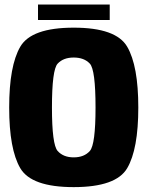

<svg xmlns="http://www.w3.org/2000/svg" viewBox="-20 -800 636 826"><path d="M297 5Q115 5 67.2 -76.5Q19.5 -158 19.5 -337.5Q19.5 -517 67.2 -599Q115 -681 297.2 -681Q479.5 -681 527.2 -599Q575 -517 575 -337.5Q575 -158 527.2 -76.5Q479.5 5 297 5ZM297 -123Q342 -123 366.5 -150.5Q391 -178 391 -337.5Q391 -500 366.5 -526.2Q342 -552.5 297 -552.5Q252.5 -552.5 228 -526.2Q203.5 -500 203.5 -337.5Q203.5 -178 228 -150.5Q252.5 -123 297 -123ZM143.5 -714V-780.5H452V-714Z"/></svg>

Font: Anybody ExtraBold
Style: Regular
Weight: 800
Designer: Tyler Finck
Foundry: Etcetera Type Company
Version: Version 1.010; ttfautohint (v1.8.3) -l 8 -r 50 -G 200 -x 14 